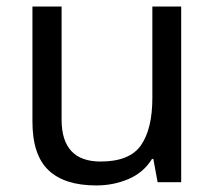

<svg xmlns="http://www.w3.org/2000/svg" viewBox="-20 -556 658 586"><path d="M533 -536V0H461L448 -71H444Q418 -29 372 -9.5Q326 10 274 10Q177 10 128 -36.5Q79 -83 79 -185V-536H168V-191Q168 -63 287 -63Q376 -63 410.5 -113Q445 -163 445 -257V-536Z"/></svg>

Font: Noto Sans Inscriptional Pahlavi
Style: Regular
Weight: 400
Designer: Monotype Design Team
Foundry: Monotype Imaging Inc.
Version: Version 2.003; ttfautohint (v1.8.4.7-5d5b)